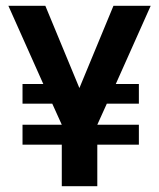

<svg xmlns="http://www.w3.org/2000/svg" viewBox="-20 -645 551 665"><path d="M381 -354H461V-286H350L317 -213H461V-144H317V0H194V-144H58V-213H194L161 -286H58V-354H130L9 -625H137L255 -340L373 -625H502Z"/></svg>

Font: Changa Medium
Style: Regular
Weight: 500
Designer: Eduardo Rodriguez Tunni
Foundry: Eduardo Rodriguez Tunni
Version: Version 2.002; ttfautohint (v1.5) -l 8 -r 50 -G 150 -x 14 -H